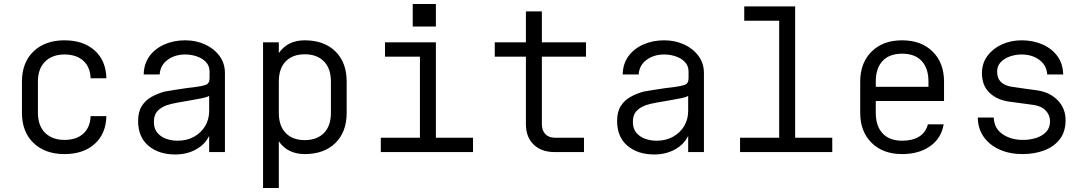

<svg xmlns="http://www.w3.org/2000/svg" viewBox="-20 -762 5440 962"><path d="M303 10Q206 10 148 -45.5Q90 -101 90 -197V-353Q90 -449 148 -504.5Q206 -560 303 -560Q398 -560 454.5 -509Q511 -458 513 -370H434Q432 -426 397.5 -457.5Q363 -489 303 -489Q242 -489 206 -453.5Q170 -418 170 -353V-197Q170 -132 206 -96.5Q242 -61 303 -61Q363 -61 397.5 -92.5Q432 -124 434 -180H513Q511 -92 454.5 -41Q398 10 303 10Z M858 12Q776 12 724 -31.5Q672 -75 672 -156Q672 -202 690.5 -231Q709 -260 739 -276.5Q769 -293 804 -303Q825 -307 854.5 -311.5Q884 -316 914 -320.5Q944 -325 965 -327Q990 -330 1010 -336.5Q1030 -343 1030 -370V-403Q1030 -432 1012 -451Q994 -470 966 -479.5Q938 -489 908 -489Q856 -489 819.5 -462Q783 -435 780 -389H700Q701 -442 728.5 -480Q756 -518 803 -539Q850 -560 908 -560Q962 -560 1007 -539.5Q1052 -519 1079.5 -482Q1107 -445 1107 -396V0H1028V-81Q1007 -38 961.5 -13Q916 12 858 12ZM870 -57Q917 -57 952.5 -77Q988 -97 1008 -130.5Q1028 -164 1028 -206V-282Q1021 -276 995.5 -270.5Q970 -265 936.5 -259.5Q903 -254 870 -248Q837 -242 816 -235Q786 -224 768.5 -205Q751 -186 751 -151Q751 -117 768.5 -96.5Q786 -76 813 -66.5Q840 -57 870 -57Z M1298 -550H1377V-496Q1421 -560 1507 -560Q1604 -560 1660.5 -504.5Q1717 -449 1717 -353V-197Q1717 -101 1660.5 -45.5Q1604 10 1507 10Q1421 10 1377 -54V180H1298ZM1507 -490Q1446 -490 1411.5 -454.5Q1377 -419 1377 -353V-197Q1377 -131 1411.5 -95.5Q1446 -60 1507 -60Q1568 -60 1603 -95.5Q1638 -131 1638 -197V-353Q1638 -419 1603 -454.5Q1568 -490 1507 -490Z M1888 0V-72H2084V-478H1909V-550H2164V-72H2350V0ZM2048 -742H2164V-629H2048Z M2760 0Q2693 0 2654 -37.5Q2615 -75 2615 -140V-478H2459V-550H2615V-705H2695V-550H2916V-478H2695V-140Q2695 -108 2712.5 -90Q2730 -72 2760 -72H2906V0Z M3258 12Q3176 12 3124 -31.5Q3072 -75 3072 -156Q3072 -202 3090.5 -231Q3109 -260 3139 -276.5Q3169 -293 3204 -303Q3225 -307 3254.5 -311.5Q3284 -316 3314 -320.5Q3344 -325 3365 -327Q3390 -330 3410 -336.5Q3430 -343 3430 -370V-403Q3430 -432 3412 -451Q3394 -470 3366 -479.5Q3338 -489 3308 -489Q3256 -489 3219.5 -462Q3183 -435 3180 -389H3100Q3101 -442 3128.5 -480Q3156 -518 3203 -539Q3250 -560 3308 -560Q3362 -560 3407 -539.5Q3452 -519 3479.5 -482Q3507 -445 3507 -396V0H3428V-81Q3407 -38 3361.5 -13Q3316 12 3258 12ZM3270 -57Q3317 -57 3352.5 -77Q3388 -97 3408 -130.5Q3428 -164 3428 -206V-282Q3421 -276 3395.5 -270.5Q3370 -265 3336.5 -259.5Q3303 -254 3270 -248Q3237 -242 3216 -235Q3186 -224 3168.5 -205Q3151 -186 3151 -151Q3151 -117 3168.5 -96.5Q3186 -76 3213 -66.5Q3240 -57 3270 -57Z M3688 0V-72H3884V-658H3709V-730H3964V-72H4150V0Z M4500 10Q4404 10 4347 -46.5Q4290 -103 4290 -197V-353Q4290 -447 4347 -503.5Q4404 -560 4500 -560Q4596 -560 4653 -503.5Q4710 -447 4710 -353V-256H4368V-197Q4368 -130 4402.5 -93.5Q4437 -57 4500 -57Q4553 -57 4586 -78Q4619 -99 4629 -139H4708Q4697 -70 4641 -30Q4585 10 4500 10ZM4368 -327H4632V-353Q4632 -420 4598 -456.5Q4564 -493 4500 -493Q4436 -493 4402 -456.5Q4368 -420 4368 -353Z M5103 10Q5039 10 4988.5 -12.5Q4938 -35 4909 -76Q4880 -117 4879 -173H4959Q4961 -119 5003 -90Q5045 -61 5106 -61Q5141 -61 5172 -71Q5203 -81 5222 -101.5Q5241 -122 5241 -154Q5241 -186 5218.5 -209Q5196 -232 5153 -237Q5123 -241 5094 -245Q5065 -249 5035 -253Q4974 -262 4937 -298Q4900 -334 4900 -396Q4900 -445 4927.5 -482Q4955 -519 5000 -539.5Q5045 -560 5099 -560Q5157 -560 5204 -539Q5251 -518 5278.5 -480Q5306 -442 5307 -389H5227Q5224 -435 5187.5 -462Q5151 -489 5099 -489Q5069 -489 5041 -479.5Q5013 -470 4994.5 -451Q4976 -432 4976 -403Q4976 -336 5057 -326Q5080 -322 5110 -318.5Q5140 -315 5179 -309Q5242 -299 5280.5 -258.5Q5319 -218 5319 -160Q5319 -102 5290 -64.5Q5261 -27 5212 -8.5Q5163 10 5103 10Z"/></svg>

Font: Tiny Light
Style: Regular
Weight: 300
Monospace: yes
Designer: Philipp Nurullin, Konstantin Bulenkov
Foundry: JetBrains
Version: Version 2.251; ttfautohint (v1.8.4.7-5d5b)